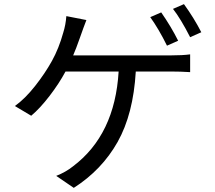

<svg xmlns="http://www.w3.org/2000/svg" viewBox="-20 -850 1040 929"><path d="M760 -790Q808 -721 842 -653L788 -629Q748 -710 707 -767ZM870 -830Q918 -764 954 -694L900 -670Q854 -760 817 -807ZM398 -753Q384 -717 366 -665.5Q348 -614 334 -582H807Q864 -582 900 -587V-501Q853 -504 807 -504H637Q625 -298 549 -163Q473 -28 337 59L252 1Q298 -17 333 -45Q536 -198 554 -504H297Q266 -446 219.5 -385.5Q173 -325 131 -290L52 -337Q101 -372 149.5 -433.5Q198 -495 231.5 -555.5Q265 -616 286 -692Q298 -730 301 -772Z"/></svg>

Font: Swei Fan Sans CJK TC
Style: Regular
Weight: 400
Version: Version 2.130